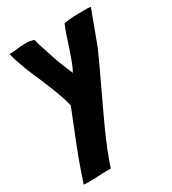

<svg xmlns="http://www.w3.org/2000/svg" viewBox="-172 -791 794 886"><g transform="rotate(-30 225.0 -348.0)"><path d="M37 2C52 2 68 2 85 1C102 -1 117 -1 131 -1C145 -1 153 -1 156 0C176 -59 199 -117 225 -174C251 -231 278 -288 305 -345C332 -402 359 -459 384 -516L450 -693C446 -694 441 -694 434 -695H412C395 -695 376 -695 356 -694C335 -693 319 -691 307 -688C301 -675 295 -658 288 -638C281 -618 275 -598 268 -577C261 -556 254 -537 247 -518C240 -499 233 -483 226 -471C220 -484 213 -499 206 -518C198 -537 191 -556 184 -577C177 -598 170 -618 164 -638C157 -658 152 -675 149 -690C142 -693 134 -696 126 -697C118 -698 110 -698 102 -698C87 -698 73 -697 58 -695C43 -693 29 -692 16 -692C23 -664 32 -636 43 -607C54 -578 66 -550 79 -521C91 -492 103 -464 114 -435C125 -406 135 -376 142 -347V-345C119 -286 95 -228 72 -169C49 -110 29 -53 11 1H13C19 2 28 2 37 2Z"/></g></svg>

Font: Londrina Solid CC
Style: CC
Weight: 400
Designer: Marcelo Magalhaes
Foundry: Tipos Pereira
Version: Version 1.003;FEAKit 1.0